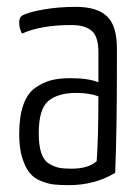

<svg xmlns="http://www.w3.org/2000/svg" viewBox="-20 -530 407 560"><path d="M36 -464Q36 -479 44 -484Q60 -494 105 -502Q150 -510 201 -510Q263 -510 292 -482.5Q321 -455 321 -389V-329Q321 -156 316 -26Q257 10 180 10Q155 10 137 8Q119 6 98.5 -2.5Q78 -11 65.5 -27Q53 -43 44.5 -71Q36 -99 36 -139Q36 -190 48 -224Q60 -258 83 -274Q106 -290 129.5 -296Q153 -302 185 -302Q238 -302 267 -290V-378Q267 -424 247 -440.5Q227 -457 188 -457Q100 -457 44 -432Q36 -448 36 -464ZM267 -249Q240 -259 202 -259Q150 -259 121.5 -236Q93 -213 93 -141Q93 -107 100 -85Q107 -63 122 -53.5Q137 -44 151 -41Q165 -38 188 -38Q238 -38 262 -60Q267 -130 267 -249Z"/></svg>

Font: Yanone Kaffeesatz Light
Style: Regular
Weight: 300
Designer: Yanone (Cyrillic: Daniel Pouzeot)
Foundry: Yanone
Version: Version 1.003;PS 001.003;hotconv 1.0.88;makeotf.lib2.5.64775